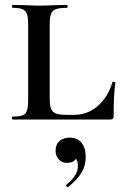

<svg xmlns="http://www.w3.org/2000/svg" viewBox="-20 -488 506 784"><path d="M183 -85Q183 -58 188.5 -44Q194 -30 208.5 -24.5Q223 -19 253 -19H282Q337 -19 378.5 -54.5Q420 -90 439 -152Q439 -154 444 -154Q446 -154 448.5 -152.5Q451 -151 451 -150Q444 -101 444 -15Q444 -7 441 -3.5Q438 0 429 0H32Q29 0 29 -6Q29 -12 32 -12Q60 -12 72.5 -17Q85 -22 90 -36.5Q95 -51 95 -81V-387Q95 -417 90 -431Q85 -445 72 -450.5Q59 -456 32 -456Q29 -456 29 -462Q29 -468 32 -468L79 -467Q119 -465 142 -465Q168 -465 208 -467L254 -468Q256 -468 256 -462Q256 -456 254 -456Q223 -456 208 -450.5Q193 -445 188 -430.5Q183 -416 183 -386ZM330 153Q330 190 311.5 219Q293 248 259 275L257 276Q253 276 251 272Q249 268 251 266Q298 229 298 191Q298 170 290 160Q281 177 253 177Q233 177 220 163Q207 149 207 127Q207 101 223.5 87.5Q240 74 264 74Q296 74 313 95Q330 116 330 153Z"/></svg>

Font: Cormorant SC SemiBold
Style: Regular
Weight: 600
Designer: Christian Thalmann (Catharsis Fonts)
Version: Version 3.000